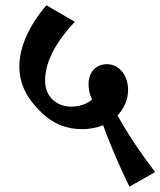

<svg xmlns="http://www.w3.org/2000/svg" viewBox="-20 -661 605 724"><path d="M289 -174C318 -174 345 -179 369 -189C394 -118 439 -15 468 43L565 -12C507 -88 460 -159 423 -226C448 -252 463 -285 463 -322C463 -376 430 -419 383 -419C344 -419 314 -391 314 -344C314 -328 316 -309 327 -286C308 -268 278 -259 248 -259C197 -259 150 -293 150 -357C150 -431 194 -506 262 -579L155 -641C87 -562 53 -481 53 -410C53 -343 82 -289 137 -236C179 -196 227 -174 289 -174Z"/></svg>

Font: Noto Serif Devanagari SemiBold
Style: Regular
Weight: 600
Designer: Universal Thirst, Indian Type Foundry and the Monotype Design Team
Foundry: Monotype Imaging Inc.
Version: Version 2.004